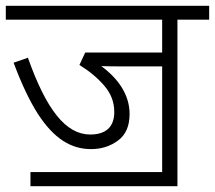

<svg xmlns="http://www.w3.org/2000/svg" viewBox="-20 -642 741 662"><path d="M85 0H591.8V-574.2H701.2V-622.1H0V-574.2H539.1V-460.9H273.9L253.9 -418C288.1 -397 316.9 -373 339.8 -346.2C362.8 -319.3 374 -289.6 374 -255.9C374 -202.6 343.3 -178.2 291 -178.2C207 -178.2 140.1 -263.2 76.2 -442.9L26.9 -425.8C54.7 -351.1 83 -292.5 110.8 -249C167 -162.6 226.1 -127.9 293.9 -127.9C329.6 -127.9 360.4 -137.7 387.2 -157.7C413.6 -177.2 426.8 -207.5 426.8 -249C426.8 -315.4 387.7 -371.1 329.1 -414.1C344.2 -413.6 364.7 -413.1 390.1 -413.1H539.1V-48.8H85Z"/></svg>

Font: Noto Reveo Sans
Style: Regular
Weight: 300
Designer: Monotype Design Team
Foundry: Monotype Imaging Inc.
Version: Version 2.007